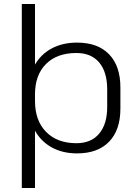

<svg xmlns="http://www.w3.org/2000/svg" viewBox="-20 -760 691 960"><path d="M365 7Q292 7 237 -24Q182 -55 152 -112Q122 -169 122 -245V-300Q122 -376 152 -431.5Q182 -487 237 -517Q292 -547 365 -547Q469 -547 525.5 -488.5Q582 -430 582 -323V-217Q582 -110 525.5 -51.5Q469 7 365 7ZM89 -740H155V-368V180H89ZM362 -44Q436 -44 476 -92Q516 -140 516 -225V-313Q516 -400 476 -447.5Q436 -495 362 -495Q265 -495 210 -440Q155 -385 155 -288V-255Q155 -157 210.5 -100.5Q266 -44 362 -44Z"/></svg>

Font: Pathway Extreme 8pt Thin 12pt ExtraLight
Style: Regular
Weight: 250
Version: Version 1.001;gftools[0.9.26]